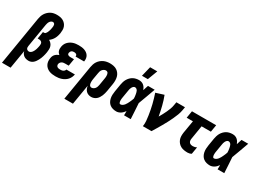

<svg xmlns="http://www.w3.org/2000/svg" viewBox="-70 -1605 3604 2666"><g transform="rotate(30 1732.0 -272.0)"><path d="M-36 215 92 -560Q96 -583 103.5 -607Q111 -631 124.5 -652.5Q138 -674 157 -692Q176 -710 198.5 -722Q221 -734 245.5 -738.5Q270 -743 294 -743Q321 -743 346.5 -738.5Q372 -734 394 -722Q416 -710 432.5 -691Q449 -672 457.5 -648.5Q466 -625 466 -598Q466 -571 462 -544Q458 -522 451.5 -500.5Q445 -479 434 -458Q423 -437 407 -419Q391 -401 372 -387Q392 -376 407.5 -359Q423 -342 430.5 -320Q438 -298 437.5 -273.5Q437 -249 433 -224Q430 -206 426 -188Q422 -170 416.5 -152Q411 -134 404 -116Q397 -98 387.5 -81Q378 -64 367 -48Q356 -32 341 -19Q326 -6 307.5 1Q289 8 271 8Q249 8 229 3Q209 -2 193 -13.5Q177 -25 166 -42Q155 -59 151 -79L102 215ZM210 -106Q224 -106 237 -115Q250 -124 259 -136.5Q268 -149 274.5 -163Q281 -177 285.5 -191Q290 -205 293 -219.5Q296 -234 299 -248Q301 -262 301 -276.5Q301 -291 294 -302Q287 -313 274 -318.5Q261 -324 247 -324H225L244 -438H266Q277 -438 286 -448.5Q295 -459 300 -469.5Q305 -480 309.5 -491.5Q314 -503 317 -514Q320 -525 322 -536.5Q324 -548 326 -559Q328 -571 328.5 -582.5Q329 -594 326 -604.5Q323 -615 314.5 -622Q306 -629 294 -629Q280 -629 267 -619.5Q254 -610 246 -597Q238 -584 234 -569.5Q230 -555 227 -541L166 -171Q164 -159 164.5 -147Q165 -135 171 -125.5Q177 -116 187.5 -111Q198 -106 210 -106Z M700 8Q674 8 648 4.5Q622 1 598.5 -8.5Q575 -18 556 -34.5Q537 -51 525.5 -73Q514 -95 511 -121Q508 -147 513 -174Q515 -191 521.5 -207.5Q528 -224 540.5 -237.5Q553 -251 568.5 -260.5Q584 -270 600 -276Q589 -285 580 -297Q571 -309 566.5 -323.5Q562 -338 561.5 -354Q561 -370 564 -386Q567 -407 576.5 -428.5Q586 -450 602 -467Q618 -484 638 -496.5Q658 -509 679.5 -516Q701 -523 723 -525.5Q745 -528 767 -528Q790 -528 813.5 -525.5Q837 -523 858.5 -515.5Q880 -508 898 -495.5Q916 -483 928 -465Q940 -447 944 -424Q948 -401 944 -377L943 -370H806V-372Q808 -382 804.5 -391Q801 -400 794 -405Q787 -410 777 -412Q767 -414 757 -414Q747 -414 737 -411.5Q727 -409 718.5 -402.5Q710 -396 705 -386.5Q700 -377 699 -368Q697 -358 700.5 -349Q704 -340 712 -335.5Q720 -331 729 -329Q738 -327 748 -327H806L787 -213H729Q716 -213 703 -211Q690 -209 678 -202Q666 -195 658 -183.5Q650 -172 648 -159Q646 -147 650 -135.5Q654 -124 663.5 -117.5Q673 -111 685 -108.5Q697 -106 710 -106Q721 -106 733 -107.5Q745 -109 756 -114.5Q767 -120 775.5 -129.5Q784 -139 786 -150H923L922 -148Q918 -125 907.5 -102Q897 -79 880 -60Q863 -41 841 -27.5Q819 -14 795.5 -6Q772 2 748 5Q724 8 700 8Z M1102 215H964L1057 -345Q1061 -369 1069 -393.5Q1077 -418 1091.5 -440Q1106 -462 1126.5 -479.5Q1147 -497 1171 -508Q1195 -519 1220 -523.5Q1245 -528 1269 -528Q1299 -528 1328 -522Q1357 -516 1380 -501Q1403 -486 1419.5 -463Q1436 -440 1443 -412.5Q1450 -385 1450 -355Q1450 -325 1445 -295L1425 -175Q1421 -155 1416 -134.5Q1411 -114 1402.5 -94Q1394 -74 1382 -55Q1370 -36 1353 -21.5Q1336 -7 1314.5 0.5Q1293 8 1272 8Q1249 8 1227.5 0Q1206 -8 1190.5 -23.5Q1175 -39 1166.5 -60Q1158 -81 1155 -104ZM1212 -106Q1227 -106 1242 -114Q1257 -122 1267 -135Q1277 -148 1282 -163.5Q1287 -179 1290 -194L1310 -314Q1312 -325 1312.5 -335.5Q1313 -346 1312.5 -356.5Q1312 -367 1310 -377Q1308 -387 1303.5 -395.5Q1299 -404 1289.5 -409Q1280 -414 1269 -414Q1254 -414 1239.5 -406Q1225 -398 1214.5 -385Q1204 -372 1199 -356.5Q1194 -341 1192 -326L1174 -222Q1172 -210 1171 -198.5Q1170 -187 1170 -175Q1170 -163 1171.5 -151.5Q1173 -140 1177.5 -130Q1182 -120 1191 -113Q1200 -106 1212 -106Z M1676 8Q1647 8 1620.5 1Q1594 -6 1572.5 -22Q1551 -38 1538 -61.5Q1525 -85 1519.5 -112Q1514 -139 1515 -167.5Q1516 -196 1521 -225L1541 -345Q1545 -368 1552 -391Q1559 -414 1571.5 -435.5Q1584 -457 1602 -475.5Q1620 -494 1642 -506Q1664 -518 1688 -523Q1712 -528 1735 -528Q1757 -528 1776.5 -521.5Q1796 -515 1811 -502Q1826 -489 1836.5 -472Q1847 -455 1854 -436Q1860 -457 1867 -478Q1874 -499 1881 -520H1988Q1963 -452 1939 -384Q1915 -316 1889 -249Q1894 -187 1897 -124.5Q1900 -62 1904 0H1797Q1798 -17 1798 -34Q1798 -51 1798 -68Q1787 -53 1774 -39Q1761 -25 1745 -14.5Q1729 -4 1711 2Q1693 8 1676 8ZM1676 -106Q1693 -106 1709 -116.5Q1725 -127 1736.5 -141.5Q1748 -156 1756.5 -172Q1765 -188 1772.5 -204Q1780 -220 1787 -236.5Q1794 -253 1799 -269Q1799 -284 1797.5 -298.5Q1796 -313 1793.5 -327.5Q1791 -342 1788 -356Q1785 -370 1779 -383Q1773 -396 1761.5 -405Q1750 -414 1735 -414Q1721 -414 1710 -403.5Q1699 -393 1692 -380Q1685 -367 1681.5 -353.5Q1678 -340 1676 -326L1656 -206Q1654 -196 1653 -186.5Q1652 -177 1651.5 -167.5Q1651 -158 1651.5 -148.5Q1652 -139 1654 -130Q1656 -121 1661 -113.5Q1666 -106 1676 -106ZM1738 -600 1777 -759H1892L1832 -600Z M2099 0Q2106 -43 2102.5 -85.5Q2099 -128 2092.5 -169Q2086 -210 2078.5 -250.5Q2071 -291 2061 -331Q2051 -371 2039.5 -410.5Q2028 -450 2015 -488L2142 -528Q2170 -456 2189 -379.5Q2208 -303 2222 -225Q2239 -254 2255 -284Q2271 -314 2285 -344Q2299 -374 2310.5 -405Q2322 -436 2327 -468L2336 -520H2474L2465 -468Q2458 -427 2442.5 -386.5Q2427 -346 2408.5 -306.5Q2390 -267 2369.5 -228Q2349 -189 2327 -151Q2305 -113 2282.5 -75Q2260 -37 2237 0Z M2819 8Q2790 8 2762 3.5Q2734 -1 2710 -13.5Q2686 -26 2668 -46.5Q2650 -67 2640 -92.5Q2630 -118 2629.5 -146.5Q2629 -175 2633 -204L2667 -406H2567L2586 -520H2974L2955 -406H2806L2770 -186Q2767 -169 2769.5 -153.5Q2772 -138 2781.5 -126.5Q2791 -115 2806 -110.5Q2821 -106 2838 -106Q2853 -106 2868.5 -110Q2884 -114 2898 -122L2879 -8Q2865 0 2849.5 4Q2834 8 2819 8Z M3176 8Q3147 8 3120.5 1Q3094 -6 3072.5 -22Q3051 -38 3038 -61.5Q3025 -85 3019.5 -112Q3014 -139 3015 -167.5Q3016 -196 3021 -225L3041 -345Q3045 -368 3052 -391Q3059 -414 3071.5 -435.5Q3084 -457 3102 -475.5Q3120 -494 3142 -506Q3164 -518 3188 -523Q3212 -528 3235 -528Q3257 -528 3276.5 -521.5Q3296 -515 3311 -502Q3326 -489 3336.5 -472Q3347 -455 3354 -436Q3360 -457 3367 -478Q3374 -499 3381 -520H3488Q3463 -452 3439 -384Q3415 -316 3389 -249Q3394 -187 3397 -124.5Q3400 -62 3404 0H3297Q3298 -17 3298 -34Q3298 -51 3298 -68Q3287 -53 3274 -39Q3261 -25 3245 -14.5Q3229 -4 3211 2Q3193 8 3176 8ZM3176 -106Q3193 -106 3209 -116.5Q3225 -127 3236.5 -141.5Q3248 -156 3256.5 -172Q3265 -188 3272.5 -204Q3280 -220 3287 -236.5Q3294 -253 3299 -269Q3299 -284 3297.5 -298.5Q3296 -313 3293.5 -327.5Q3291 -342 3288 -356Q3285 -370 3279 -383Q3273 -396 3261.5 -405Q3250 -414 3235 -414Q3221 -414 3210 -403.5Q3199 -393 3192 -380Q3185 -367 3181.5 -353.5Q3178 -340 3176 -326L3156 -206Q3154 -196 3153 -186.5Q3152 -177 3151.5 -167.5Q3151 -158 3151.5 -148.5Q3152 -139 3154 -130Q3156 -121 3161 -113.5Q3166 -106 3176 -106Z"/></g></svg>

Font: Iosevka Heavy Oblique
Style: Regular
Weight: 900
Italic angle: -9°
Monospace: yes
Designer: Belleve Invis
Foundry: Belleve Invis
Version: Version 32.5.0; ttfautohint (v1.8.4)